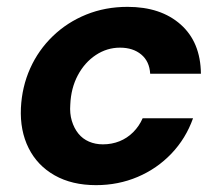

<svg xmlns="http://www.w3.org/2000/svg" viewBox="-20 -528 638 560"><path d="M260 12Q190 12 139.5 -16.5Q89 -45 63.5 -96Q38 -147 41 -213Q44 -275 68 -328.5Q92 -382 134 -422.5Q176 -463 231.5 -485.5Q287 -508 352 -508Q449 -508 507 -456.5Q565 -405 566 -313H418Q416 -349 392 -369Q368 -389 330 -389Q292 -389 259.5 -367.5Q227 -346 207 -308.5Q187 -271 185 -223Q183 -197 189.5 -175.5Q196 -154 208.5 -138.5Q221 -123 239.5 -115Q258 -107 280 -107Q306 -107 328.5 -116Q351 -125 368.5 -142.5Q386 -160 396 -183H543Q522 -124 480 -80Q438 -36 381.5 -12Q325 12 260 12Z"/></svg>

Font: DM Sans 28pt ExtraBold
Style: Italic
Weight: 800
Italic angle: -10°
Version: Version 4.004;gftools[0.9.30]